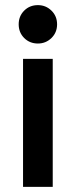

<svg xmlns="http://www.w3.org/2000/svg" viewBox="-20 -730 296 750"><path d="M70 -500H186V0H70ZM128 -560Q96 -560 74.5 -581.5Q53 -603 53 -635Q53 -667 74.5 -688.5Q96 -710 128 -710Q159 -710 181 -688.5Q203 -667 203 -635Q203 -603 181 -581.5Q159 -560 128 -560Z"/></svg>

Font: Retni Sans
Style: Bold
Weight: 700
Designer: Vitaly Kuzmin
Foundry: ParaType Ltd.
Version: Version 1.00;March 2, 2019;FontCreator 11.5.0.2425 64-bit; t